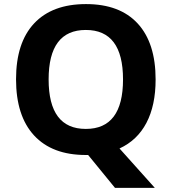

<svg xmlns="http://www.w3.org/2000/svg" viewBox="-20 -745 836 935"><path d="M216.8 -358.2Q216.8 -117.2 397.9 -117.2Q579.1 -117.2 579.1 -358.2Q579.1 -599.1 397.9 -599.1Q216.8 -599.1 216.8 -358.2ZM737.8 -357.9Q737.8 -231.9 693.1 -146.7Q648.4 -61.5 562 -22L733.9 169.9H540L409.2 9.8H397.9Q233.9 9.8 146 -85.4Q58.1 -180.7 58.1 -358.9Q58.1 -537.1 146.2 -631.1Q234.4 -725.1 398.9 -725.1Q563.5 -725.1 650.6 -630.4Q737.8 -535.6 737.8 -357.9Z"/></svg>

Font: NotoSans-Bold
Style: Bold
Weight: 700
Designer: Monotype Design team
Foundry: Monotype Imaging Inc.
Version: Version 1.04